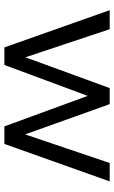

<svg xmlns="http://www.w3.org/2000/svg" viewBox="162 -694 532 897"><g transform="rotate(90 428.5 -246.0)"><path d="M202 0 28 -492H117L253 -84H243L392 -492H467L613 -84H604L742 -492H828L653 0H571L419 -415H438L284 0Z"/></g></svg>

Font: Nunito Sans 9pt
Style: Regular
Weight: 400
Version: Version 3.101;gftools[0.9.27]